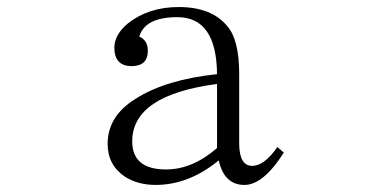

<svg xmlns="http://www.w3.org/2000/svg" viewBox="-20 -562 1040 546"><path d="M787.1 -127.9Q728.5 -36.1 675.3 -36.1Q617.2 -36.1 602.1 -106Q517.1 -36.1 422.4 -36.1Q373 -36.1 335.9 -59.1Q286.1 -92.3 286.1 -152.8Q286.1 -231.9 365.2 -280.8Q451.2 -335.9 597.2 -351.1Q595.7 -513.2 484.4 -513.2Q392.6 -513.2 376 -458Q400.4 -447.3 400.4 -418Q400.4 -374 354.5 -374Q305.2 -374 305.2 -426.8Q305.2 -462.9 343.3 -495.1Q402.3 -542 488.3 -542Q582.5 -542 627 -486.8Q660.2 -448.2 660.2 -351.1V-154.8Q660.2 -90.3 697.3 -90.3Q731.4 -90.3 769 -144ZM597.2 -323.2Q356 -291.5 356 -160.2Q356 -80.1 452.1 -80.1Q527.3 -80.1 597.2 -141.1Z"/></svg>

Font: I.Ming
Style: Regular
Weight: 400
Designer: Ichiten Fonts Project
Version: Version 6.11; Dec 27, 2019